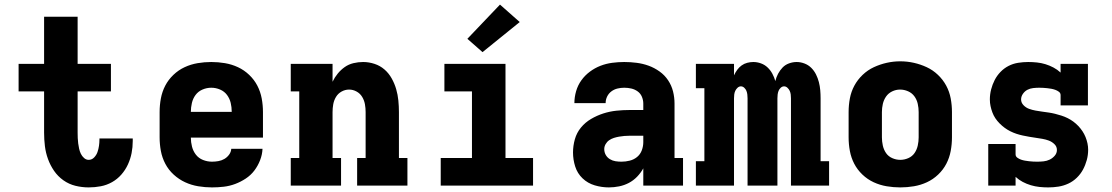

<svg xmlns="http://www.w3.org/2000/svg" viewBox="-20 -808 4840 836"><path d="M366 8Q337 8 308.5 1Q280 -6 256 -23Q232 -40 215.5 -64Q199 -88 189 -115.5Q179 -143 175.5 -172Q172 -201 172 -230V-410H61V-530H172V-735H318V-530H463V-410H318V-230Q318 -219 318.5 -207Q319 -195 320.5 -183.5Q322 -172 324.5 -160.5Q327 -149 332 -138.5Q337 -128 346 -120Q355 -112 366 -112Q380 -112 390 -122.5Q400 -133 404.5 -146Q409 -159 411 -173Q413 -187 413 -200Q413 -202 413 -203Q413 -204 413 -205H558Q558 -202 558 -199.5Q558 -197 558 -194Q558 -167 553 -141.5Q548 -116 537 -92Q526 -68 508.5 -48Q491 -28 468 -15Q445 -2 419 3Q393 8 366 8Z M903 8Q873 8 843 3Q813 -2 786 -14.5Q759 -27 736.5 -47.5Q714 -68 700 -94.5Q686 -121 680.5 -150.5Q675 -180 675 -210V-320Q675 -350 680.5 -379.5Q686 -409 699.5 -435Q713 -461 735 -482Q757 -503 784 -515.5Q811 -528 840.5 -533Q870 -538 900 -538Q930 -538 959.5 -533Q989 -528 1016 -515.5Q1043 -503 1065 -482Q1087 -461 1100.5 -435Q1114 -409 1119.5 -379.5Q1125 -350 1125 -320V-209H811Q811 -189 816 -169.5Q821 -150 833 -134.5Q845 -119 864 -111.5Q883 -104 903 -104Q917 -104 931 -106.5Q945 -109 957 -116Q969 -123 977.5 -134.5Q986 -146 987 -160H1123Q1122 -135 1112.5 -110.5Q1103 -86 1087.5 -65.5Q1072 -45 1050 -30.5Q1028 -16 1004 -7Q980 2 954.5 5Q929 8 903 8ZM811 -321H989Q989 -341 984.5 -360Q980 -379 968.5 -394.5Q957 -410 938.5 -418Q920 -426 900 -426Q880 -426 861.5 -418Q843 -410 831.5 -394.5Q820 -379 815.5 -359.5Q811 -340 811 -321Z M1246 0V-120H1283V-410H1246V-530H1428V-452Q1437 -471 1450.5 -487.5Q1464 -504 1481 -516Q1498 -528 1519 -533Q1540 -538 1561 -538Q1586 -538 1610.5 -530Q1635 -522 1654 -505.5Q1673 -489 1685.5 -466.5Q1698 -444 1705 -420Q1712 -396 1714.5 -370.5Q1717 -345 1717 -320V-120H1754V0H1535V-120H1572V-320Q1572 -337 1569 -354Q1566 -371 1557 -386Q1548 -401 1532.5 -409.5Q1517 -418 1500 -418Q1483 -418 1467.5 -409.5Q1452 -401 1443 -386Q1434 -371 1431 -354Q1428 -337 1428 -320V-120H1465V0Z M1899 0V-120H2035V-410H1915V-530H2181V-120H2301V0ZM2081 -581 2015 -639 2157 -788 2243 -712Z M2631 8Q2600 8 2569.5 -1Q2539 -10 2516.5 -31.5Q2494 -53 2484.5 -83Q2475 -113 2475 -144Q2475 -173 2483 -201.5Q2491 -230 2509.5 -252.5Q2528 -275 2553.5 -290Q2579 -305 2607 -314Q2635 -323 2664 -326Q2693 -329 2722 -329H2781V-357Q2781 -372 2775 -386.5Q2769 -401 2756.5 -410Q2744 -419 2729 -422.5Q2714 -426 2698 -426Q2683 -426 2668.5 -422.5Q2654 -419 2642 -410Q2630 -401 2623.5 -387.5Q2617 -374 2617 -359H2481Q2481 -385 2488.5 -411Q2496 -437 2511.5 -458.5Q2527 -480 2548.5 -496Q2570 -512 2594.5 -521.5Q2619 -531 2645.5 -534.5Q2672 -538 2698 -538Q2725 -538 2752 -534.5Q2779 -531 2804 -522Q2829 -513 2851.5 -497Q2874 -481 2889 -458.5Q2904 -436 2910.5 -410Q2917 -384 2917 -357V-120H2954V0H2781V-75Q2770 -55 2754 -38.5Q2738 -22 2718 -11.5Q2698 -1 2675.5 3.5Q2653 8 2631 8ZM2686 -104Q2704 -104 2722 -108.5Q2740 -113 2754 -124.5Q2768 -136 2774.5 -153.5Q2781 -171 2781 -189V-217H2722Q2710 -217 2698.5 -216Q2687 -215 2675.5 -213Q2664 -211 2653 -207.5Q2642 -204 2632.5 -197.5Q2623 -191 2617 -180.5Q2611 -170 2611 -159Q2611 -145 2617.5 -133.5Q2624 -122 2635.5 -115Q2647 -108 2660 -106Q2673 -104 2686 -104Z M3010 0V-106H3047V-424H3010V-530H3176V-480Q3182 -493 3190 -504Q3198 -515 3209 -523Q3220 -531 3233.5 -534.5Q3247 -538 3260 -538Q3277 -538 3293.5 -532Q3310 -526 3322.5 -514Q3335 -502 3343 -487Q3351 -472 3356 -455Q3360 -472 3368 -487Q3376 -502 3387.5 -514Q3399 -526 3415.5 -532Q3432 -538 3449 -538Q3466 -538 3483 -531.5Q3500 -525 3512.5 -512.5Q3525 -500 3533 -484Q3541 -468 3545.5 -450.5Q3550 -433 3551.5 -415.5Q3553 -398 3553 -380V-106H3590V0H3424V-380Q3424 -388 3423 -396.5Q3422 -405 3418.5 -412.5Q3415 -420 3408.5 -426Q3402 -432 3394 -432Q3386 -432 3379.5 -426Q3373 -420 3370 -412.5Q3367 -405 3366 -396.5Q3365 -388 3365 -380V0H3235V-380Q3235 -388 3234 -396.5Q3233 -405 3230 -412.5Q3227 -420 3220.5 -426Q3214 -432 3206 -432Q3198 -432 3191.5 -426Q3185 -420 3181.5 -412.5Q3178 -405 3177 -396.5Q3176 -388 3176 -380V0Z M3900 8Q3870 8 3840.5 3Q3811 -2 3784 -14.5Q3757 -27 3735 -48Q3713 -69 3699.5 -95Q3686 -121 3680.5 -150.5Q3675 -180 3675 -210V-320Q3675 -350 3680.5 -379.5Q3686 -409 3700 -435Q3714 -461 3736 -482Q3758 -503 3785 -515.5Q3812 -528 3841 -534.5Q3870 -541 3900 -541Q3930 -541 3959 -534.5Q3988 -528 4015 -515.5Q4042 -503 4064 -482Q4086 -461 4100 -435Q4114 -409 4119.5 -379.5Q4125 -350 4125 -320V-210Q4125 -180 4119.5 -150.5Q4114 -121 4100.5 -95Q4087 -69 4065 -48Q4043 -27 4016 -14.5Q3989 -2 3959.5 3Q3930 8 3900 8ZM3900 -112Q3918 -112 3935 -119.5Q3952 -127 3962 -141.5Q3972 -156 3976 -174Q3980 -192 3980 -210V-320Q3980 -338 3976 -356Q3972 -374 3961.5 -388.5Q3951 -403 3934 -410.5Q3917 -418 3899 -418Q3881 -418 3864.5 -410Q3848 -402 3838 -387.5Q3828 -373 3824 -355.5Q3820 -338 3820 -320V-210Q3820 -192 3824 -174Q3828 -156 3838 -141.5Q3848 -127 3865 -119.5Q3882 -112 3900 -112Z M4544 8Q4525 8 4506 6Q4487 4 4468.5 -1.5Q4450 -7 4433 -16Q4416 -25 4402 -38V0H4283V-181H4402V-136Q4402 -127 4409.5 -121.5Q4417 -116 4425.5 -113Q4434 -110 4443 -108.5Q4452 -107 4460.5 -106Q4469 -105 4478 -104.5Q4487 -104 4496 -104Q4510 -104 4524 -105.5Q4538 -107 4550.5 -113Q4563 -119 4572.5 -130Q4582 -141 4582 -155Q4582 -170 4571 -180.5Q4560 -191 4546.5 -196Q4533 -201 4518.5 -203.5Q4504 -206 4490 -208Q4476 -210 4461.5 -212.5Q4447 -215 4433 -218Q4419 -221 4405.5 -225.5Q4392 -230 4379 -236.5Q4366 -243 4354.5 -251.5Q4343 -260 4332.5 -270.5Q4322 -281 4314 -293Q4306 -305 4301 -318.5Q4296 -332 4293 -346Q4290 -360 4290 -375Q4290 -397 4295.5 -418.5Q4301 -440 4311 -459.5Q4321 -479 4336.5 -495Q4352 -511 4371.5 -521Q4391 -531 4413 -534.5Q4435 -538 4457 -538Q4476 -538 4495 -536Q4514 -534 4532 -528.5Q4550 -523 4567 -514Q4584 -505 4598 -492V-530H4717V-349H4598V-394Q4598 -403 4590.5 -408.5Q4583 -414 4574.5 -417Q4566 -420 4557.5 -421.5Q4549 -423 4540 -424Q4531 -425 4522.5 -425.5Q4514 -426 4505 -426Q4492 -426 4478.5 -424.5Q4465 -423 4453.5 -417Q4442 -411 4434 -399.5Q4426 -388 4426 -375Q4426 -361 4436.5 -350Q4447 -339 4461 -334Q4475 -329 4489 -326.5Q4503 -324 4517.5 -322Q4532 -320 4546 -318Q4560 -316 4574 -312.5Q4588 -309 4602 -304.5Q4616 -300 4629 -293.5Q4642 -287 4653.5 -278.5Q4665 -270 4675 -259.5Q4685 -249 4693 -237Q4701 -225 4706.5 -211.5Q4712 -198 4715 -184Q4718 -170 4718 -156Q4718 -133 4712 -111Q4706 -89 4695.5 -69.5Q4685 -50 4668.5 -34Q4652 -18 4631.5 -8.5Q4611 1 4589 4.5Q4567 8 4544 8Z"/></svg>

Font: Iosevka Slab Heavy Extended
Style: Regular
Weight: 900
Width: 7
Monospace: yes
Designer: Belleve Invis
Foundry: Belleve Invis
Version: Version 11.1.0; ttfautohint (v1.8.3)